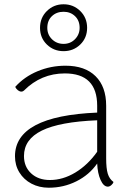

<svg xmlns="http://www.w3.org/2000/svg" viewBox="-20 -867 598 897"><path d="M510 -17Q509 -10 500.5 -2.5Q492 5 484 5Q464 5 450 -26Q436 -57 434 -103Q397 -50 337 -20Q277 10 208 10Q163 10 127 -9Q91 -28 70.5 -61.5Q50 -95 50 -137Q50 -325 434 -341V-373Q434 -524 283 -524Q172 -524 92 -444Q87 -439 80 -439Q72 -439 64 -445Q56 -451 51 -461Q93 -508 155 -534Q217 -560 286 -560Q377 -560 426.5 -511Q476 -462 476 -373V-127Q476 -80 483.5 -55.5Q491 -31 510 -17ZM434 -158V-305Q259 -298 175.5 -257Q92 -216 92 -138Q92 -88 125.5 -57Q159 -26 213 -26Q274 -26 332 -61Q390 -96 434 -158ZM167 -737Q167 -784 199 -815.5Q231 -847 277 -847Q323 -847 355 -815.5Q387 -784 387 -737Q387 -690 355 -659Q323 -628 277 -628Q231 -628 199 -659Q167 -690 167 -737ZM352 -737Q352 -771 330.5 -791.5Q309 -812 277 -812Q244 -812 222.5 -791.5Q201 -771 201 -737Q201 -705 223 -683.5Q245 -662 277 -662Q309 -662 330.5 -684Q352 -706 352 -737Z"/></svg>

Font: Krub ExtraLight
Style: Regular
Weight: 275
Designer: Ekaluck Peanpanawate
Foundry: Cadson Demak Co.,Ltd.
Version: Version 1.000; ttfautohint (v1.6)